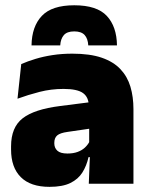

<svg xmlns="http://www.w3.org/2000/svg" viewBox="-20 -714 578 746"><path d="M325 0 330 -126 326.5 -130.5V-283.5L325 -301.5Q325 -336 302.8 -352.2Q280.5 -368.5 227 -368.5Q178.5 -368.5 133.8 -357Q89 -345.5 48 -330.5L62.5 -465Q87.5 -476 118 -485.2Q148.5 -494.5 184.5 -500Q220.5 -505.5 261 -505.5Q329.5 -505.5 375.2 -489.8Q421 -474 448 -445.2Q475 -416.5 486.8 -377Q498.5 -337.5 498.5 -290V0ZM172.5 12Q98.5 12 60.8 -25.8Q23 -63.5 23 -133V-145.5Q23 -219.5 68.2 -254.5Q113.5 -289.5 213 -302L338.5 -318L349 -217L242.5 -201.5Q213.5 -197.5 202.2 -187.8Q191 -178 191 -159V-157Q191 -139.5 202.8 -128.5Q214.5 -117.5 242 -117.5Q265 -117.5 281.8 -123.8Q298.5 -130 309.8 -140.5Q321 -151 327.5 -163.5L352.5 -103.5H324Q316.5 -70 300.2 -44Q284 -18 253.5 -3Q223 12 172.5 12ZM268.5 -693.5Q356.5 -693.5 395 -652.2Q433.5 -611 434.5 -537.5H323Q321.5 -564 308.8 -578Q296 -592 268.5 -592Q240.5 -592 228 -577.5Q215.5 -563 214 -537.5H102.5Q103.5 -611 142.5 -652.2Q181.5 -693.5 268.5 -693.5Z"/></svg>

Font: Anek Latin Medium ExtraBold
Style: Regular
Weight: 800
Version: Version 1.003